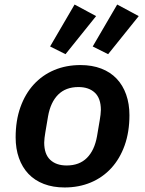

<svg xmlns="http://www.w3.org/2000/svg" viewBox="-20 -815 640 847"><path d="M269 -576 201 -610 309 -795 404 -744ZM457 -576 389 -610 497 -795 592 -744ZM265 12Q214 12 173.5 -3.5Q133 -19 105.5 -48Q78 -77 63.5 -118Q49 -159 49 -209Q49 -283 70 -342Q91 -401 129 -442.5Q167 -484 219.5 -506Q272 -528 335 -528Q386 -528 426.5 -512.5Q467 -497 494.5 -468Q522 -439 536.5 -398Q551 -357 551 -307Q551 -233 530 -174Q509 -115 471 -73.5Q433 -32 380.5 -10Q328 12 265 12ZM274 -85Q330 -85 363.5 -118.5Q397 -152 408 -214L420 -285Q422 -297 423.5 -309Q425 -321 425 -330Q425 -381 398.5 -406Q372 -431 326 -431Q270 -431 236.5 -397.5Q203 -364 192 -302L180 -231Q178 -219 176.5 -207Q175 -195 175 -186Q175 -135 201.5 -110Q228 -85 274 -85Z"/></svg>

Font: IBM Plex Mono SemiBold
Style: Italic
Weight: 600
Italic angle: -9°
Monospace: yes
Designer: Mike Abbink, Paul van der Laan, Pieter van Rosmalen
Foundry: Bold Monday
Version: Version 2.3